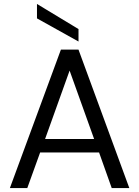

<svg xmlns="http://www.w3.org/2000/svg" viewBox="-20 -951 704 971"><path d="M30 0 288 -700H377L634 0H545L481 -180H183L118 0ZM208 -248H456L332 -594ZM377 -741 167 -858V-931L377 -804Z"/></svg>

Font: DeepMind Sans
Style: Regular
Weight: 400
Designer: Jonny Pinhorn / Modifications: Colophon Foundry
Foundry: Colophon Foundry
Version: Version 1.002; ttfautohint (v1.8.2)